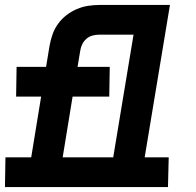

<svg xmlns="http://www.w3.org/2000/svg" viewBox="-20 -755 790 775"><path d="M437 -120 519 -615H380Q367 -615 353.5 -611.5Q340 -608 329 -598.5Q318 -589 312 -576.5Q306 -564 304 -551L293 -485H423L421 -365H273L233 -120ZM0 0 2 -120H106L146 -365H45L47 -485H166L180 -570Q184 -593 192 -616Q200 -639 214.5 -659Q229 -679 248.5 -694Q268 -709 290.5 -718.5Q313 -728 336 -731.5Q359 -735 382 -735H666L564 -120H661L658 0Z"/></svg>

Font: Iosevka Etoile Heavy Oblique
Style: Regular
Weight: 900
Italic angle: -9°
Designer: Belleve Invis
Foundry: Belleve Invis
Version: Version 15.5.2; ttfautohint (v1.8.4)